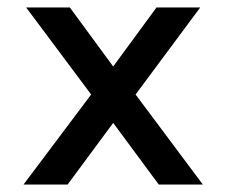

<svg xmlns="http://www.w3.org/2000/svg" viewBox="-20 -494 607 514"><path d="M224 -241 50 -474H167L283 -316L399 -474H516L343 -241L523 0H405L283 -165L161 0H43Z"/></svg>

Font: Kanit
Style: Regular
Weight: 400
Designer: Katatrad Team
Foundry: Cadson Demak
Version: Version 1.001